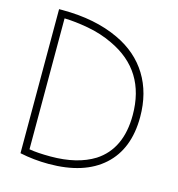

<svg xmlns="http://www.w3.org/2000/svg" viewBox="-104 -771 814 877"><g transform="rotate(15 303.0 -332.5)"><path d="M67.9 1Q133.8 15.1 204.1 15.1Q371.6 15.1 462.4 -66.7Q553.2 -148.4 553.2 -299.8Q553.2 -413.6 501.7 -497.3Q450.2 -581.1 352.1 -627Q239.3 -680.2 84 -680.2H67.9ZM103 -646Q152.3 -645 215.6 -633.5Q278.8 -622.1 335 -595.2Q518.1 -509.8 518.1 -299.8Q518.1 -139.6 410.2 -69.8Q330.1 -20 204.1 -20Q141.6 -20 103 -26.9Z"/></g></svg>

Font: Comic Neue Angular Light
Style: Regular
Weight: 300
Designer: Craig Rozynski
Foundry: Craig Rozynski
Version: Version 2.003